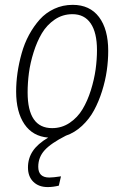

<svg xmlns="http://www.w3.org/2000/svg" viewBox="-20 -552 508 784"><path d="M249 2Q187.5 33.2 161.9 61.8Q136.2 90.3 136.2 128.9Q136.2 172.9 181.2 172.9Q197.3 172.9 229 168L220.2 206.1Q196.3 211.9 174.8 211.9Q138.2 211.9 116.2 190.4Q94.2 168.9 94.2 131.8Q94.2 94.7 113.8 65.2Q133.3 35.6 176.8 9.8Q113.8 4.9 79.8 -44.9Q45.9 -94.7 45.9 -178.2Q45.9 -215.8 51.5 -254.9Q57.1 -293.9 68.4 -334.2Q79.6 -374.5 98.6 -409.7Q117.7 -444.8 142.3 -472.4Q167 -500 201.7 -516.1Q236.3 -532.2 276.9 -532.2Q346.7 -532.2 384.3 -482.4Q421.9 -432.6 421.9 -344.2Q421.9 -304.7 416 -263.7Q410.2 -222.7 396.7 -179.9Q383.3 -137.2 364 -101.6Q344.7 -65.9 314.9 -38.1Q285.2 -10.3 249 2ZM92.8 -174.8Q92.8 -28.8 192.9 -28.8Q232.4 -28.8 264.6 -50.5Q296.9 -72.3 317.1 -106.2Q337.4 -140.1 351.1 -183.8Q364.7 -227.5 370.4 -268.3Q376 -309.1 376 -347.2Q376 -418.9 350.3 -456.5Q324.7 -494.1 275.9 -494.1Q235.8 -494.1 203.6 -472.2Q171.4 -450.2 151.1 -416.3Q130.9 -382.3 117.2 -338.6Q103.5 -294.9 98.1 -254.2Q92.8 -213.4 92.8 -174.8Z"/></svg>

Font: Fira Sans Compressed ExtraLight
Style: Italic
Weight: 250
Width: 3
Italic angle: -8°
Designer: Carrois Corporate & Edenspiekermann AG
Foundry: Carrois Corporate GbR & Edenspiekermann AG
Version: Version 4.203;PS 004.203;hotconv 1.0.88;makeotf.lib2.5.64775